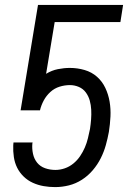

<svg xmlns="http://www.w3.org/2000/svg" viewBox="-20 -755 540 783"><path d="M205 8Q181 8 158 4Q135 0 114 -9.5Q93 -19 76.5 -35Q60 -51 50 -71Q40 -91 36.5 -114.5Q33 -138 34 -162L35 -174H113L112 -170Q110 -149 114.5 -128Q119 -107 131.5 -91.5Q144 -76 164 -69Q184 -62 206 -62Q225 -62 244 -68.5Q263 -75 279 -88Q295 -101 306.5 -118Q318 -135 326 -153.5Q334 -172 338.5 -191Q343 -210 347 -229Q350 -249 351.5 -268.5Q353 -288 352 -307.5Q351 -327 346 -345Q341 -363 330 -378Q319 -393 301.5 -400.5Q284 -408 265 -408Q244 -408 223 -401.5Q202 -395 185.5 -380Q169 -365 158.5 -345.5Q148 -326 143 -305H64L135 -735H482L471 -665H203L168 -454Q191 -468 216 -473Q241 -478 265 -478Q296 -478 325 -469.5Q354 -461 375.5 -442Q397 -423 409.5 -396.5Q422 -370 427 -340.5Q432 -311 430.5 -280Q429 -249 424 -217Q419 -190 411.5 -163Q404 -136 391 -110Q378 -84 358.5 -61Q339 -38 314 -22Q289 -6 261 1Q233 8 205 8Z"/></svg>

Font: Iosevka SS18
Style: Italic
Weight: 400
Italic angle: -9°
Monospace: yes
Designer: Belleve Invis
Foundry: Belleve Invis
Version: Version 25.1.1; ttfautohint (v1.8.4)